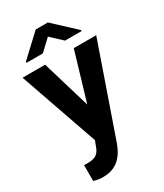

<svg xmlns="http://www.w3.org/2000/svg" viewBox="-231 -824 963 1127"><g transform="rotate(-30 251.0 -261.0)"><path d="M348.8 -528.3H500.8L289.7 79.2Q282.7 99 270.9 122.2Q259.1 145.3 239.9 166.1Q220.7 186.9 191.6 200.1Q162.4 213.4 120.4 213.4Q107.5 213.4 97.6 212.4Q87.6 211.3 78.3 209.2Q69 207 57.7 204.1V96.5Q62.8 96.7 68.7 96.9Q74.6 97.2 79.5 97.2Q121.3 97.2 141.2 83.8Q161 70.5 171.3 41L209.8 -60.3ZM267.1 -151.1 287.3 4.8 190.8 14.1 1.7 -528.3H154.6ZM439.3 -598.3V-592.3H326.6L251 -662.7L176.2 -592.3H65.4V-599.7L210.2 -734.9H292.4Z"/></g></svg>

Font: Heebo
Style: Regular
Weight: 400
Designer: Oded Ezer
Foundry: Ezer Type House
Version: Version 3.100